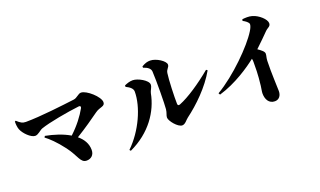

<svg xmlns="http://www.w3.org/2000/svg" viewBox="-84 -1312 3119 1871"><g transform="rotate(-20 1475.0 -376.5)"><path d="M288 -395 279 -381C318 -352 377 -298 445 -208C525 -102 525 -29 590 -29C635 -29 670 -58 670 -111C670 -177 637 -230 586 -272C687 -334 771 -393 836 -440C887 -477 937 -463 937 -509C937 -566 819 -671 762 -671C732 -671 709 -635 673 -631C560 -617 312 -586 161 -586C127 -586 107 -598 71 -631L61 -626C60 -593 64 -564 72 -543C91 -493 158 -427 201 -427C233 -427 262 -462 289 -472C374 -502 575 -538 696 -552C713 -554 719 -543 711 -528C674 -461 614 -381 535 -308C463 -351 372 -379 288 -395Z M1413 -706 1414 -692C1459 -678 1486 -656 1488 -626C1494 -529 1491 -281 1486 -236C1482 -197 1467 -179 1467 -155C1467 -120 1537 -33 1582 -33C1614 -33 1636 -70 1658 -86C1776 -174 1914 -306 1997 -453L1984 -463C1860 -360 1725 -270 1631 -233C1614 -226 1605 -232 1605 -249C1603 -318 1609 -497 1619 -562C1625 -602 1653 -609 1653 -638C1653 -676 1563 -734 1502 -734C1472 -734 1449 -727 1413 -706ZM1190 -575C1229 -556 1259 -534 1259 -501C1259 -344 1164 -128 1015 16L1026 28C1249 -76 1367 -255 1401 -433C1406 -459 1429 -484 1429 -512C1429 -558 1328 -612 1277 -612C1243 -612 1216 -601 1190 -590Z M2481 -789C2505 -777 2539 -754 2539 -734C2539 -719 2530 -696 2513 -669C2437 -545 2211 -318 2020 -206L2030 -189C2205 -240 2366 -351 2441 -411C2444 -401 2445 -390 2445 -377C2445 -332 2446 -248 2432 -134C2428 -102 2422 -77 2422 -57C2422 2 2449 55 2511 55C2556 55 2580 19 2580 -26C2580 -73 2571 -212 2575 -341C2576 -372 2585 -392 2585 -412C2585 -434 2558 -455 2522 -480C2579 -533 2629 -584 2663 -618C2690 -645 2718 -645 2718 -680C2718 -721 2650 -783 2587 -801C2552 -811 2515 -808 2485 -805Z"/></g></svg>

Font: Source Han Serif KR Heavy
Style: Regular
Weight: 900
Designer: Ryoko NISHIZUKA 西塚涼子 (kana & ideographs); Frank Grießhammer (Latin, Greek & Cyrillic); Wenlong ZHANG 张文龙 (bopomofo); San
Foundry: Adobe
Version: Version 2.001;hotconv 1.1.0;makeotfexe 2.6.0